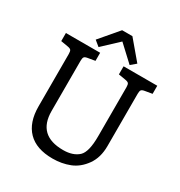

<svg xmlns="http://www.w3.org/2000/svg" viewBox="-210 -1059 1141 1214"><g transform="rotate(30 360.5 -451.5)"><path d="M327 -913H402L516 -778L478 -746L364 -852L251 -746L212 -778ZM613 -614V-232Q613 -148 572.5 -91.5Q532 -35 475 -12.5Q418 10 351 10Q232 10 171 -52.5Q110 -115 110 -232V-614Q110 -634 104.5 -641.5Q99 -649 81 -652L28 -661V-720H278V-661L225 -652Q207 -649 201.5 -641.5Q196 -634 196 -614V-248Q196 -70 382 -70Q454 -70 494 -107Q531 -142 531 -256V-614Q531 -634 525.5 -641.5Q520 -649 502 -652L449 -661V-720H695V-661L642 -652Q624 -649 618.5 -641.5Q613 -634 613 -614Z"/></g></svg>

Font: Enriqueta
Style: Regular
Weight: 400
Designer: Viviana Monsalve, Gustavo Ibarra
Foundry: Viviana Monsalve, Gustavo Ibarra
Version: Version 1.002